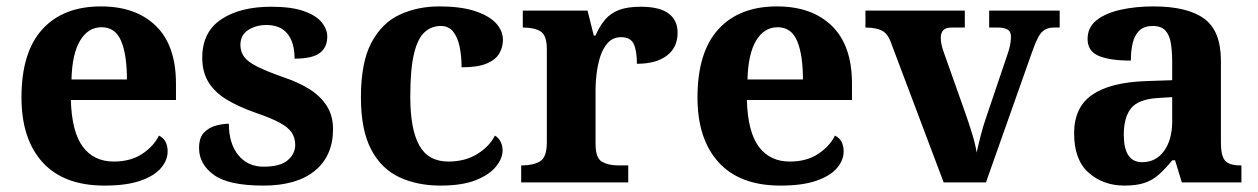

<svg xmlns="http://www.w3.org/2000/svg" viewBox="-20 -569 3925 599"><path d="M306 10Q179 10 113 -62.5Q47 -135 47 -265Q47 -406 112 -477.5Q177 -549 295 -549Q404 -549 466.5 -488Q529 -427 529 -308V-257H201Q204 -157 238.5 -111Q273 -65 335 -65Q387 -65 423 -88.5Q459 -112 476 -146Q490 -139 496.5 -126.5Q503 -114 503 -97Q503 -69 482 -44.5Q461 -20 417.5 -5Q374 10 306 10ZM376 -321Q376 -398 358 -441Q340 -484 297 -484Q255 -484 230 -442.5Q205 -401 203 -321Z M802 10Q693 10 647 -23.5Q601 -57 601 -107Q601 -140 617 -156Q633 -172 655 -177.5Q677 -183 694 -183Q694 -121 723.5 -85Q753 -49 802 -49Q854 -49 877.5 -69Q901 -89 901 -117Q901 -139 890 -155.5Q879 -172 852 -186.5Q825 -201 778 -217Q724 -236 687 -258.5Q650 -281 630.5 -312.5Q611 -344 611 -389Q611 -469 670 -508.5Q729 -548 826 -548Q889 -548 927.5 -534.5Q966 -521 983.5 -499.5Q1001 -478 1001 -455Q1001 -421 977.5 -403.5Q954 -386 899 -386Q899 -436 877 -463.5Q855 -491 811 -491Q779 -491 754.5 -475.5Q730 -460 730 -429Q730 -408 741.5 -392Q753 -376 783 -361Q813 -346 867 -327Q912 -312 946 -290.5Q980 -269 999.5 -238.5Q1019 -208 1019 -166Q1019 -83 962.5 -36.5Q906 10 802 10Z M1354 10Q1281 10 1225 -16.5Q1169 -43 1137.5 -103.5Q1106 -164 1106 -266Q1106 -374 1138.5 -435.5Q1171 -497 1226.5 -523Q1282 -549 1351 -549Q1416 -549 1460 -535Q1504 -521 1526.5 -497.5Q1549 -474 1549 -444Q1549 -423 1538.5 -403.5Q1528 -384 1500 -371.5Q1472 -359 1420 -359Q1420 -394 1414 -423Q1408 -452 1394 -470Q1380 -488 1355 -488Q1326 -488 1304.5 -468.5Q1283 -449 1271.5 -401Q1260 -353 1260 -267Q1260 -166 1288 -115.5Q1316 -65 1379 -65Q1431 -65 1469 -88.5Q1507 -112 1524 -146Q1536 -139 1542 -126.5Q1548 -114 1548 -100Q1548 -75 1527.5 -49.5Q1507 -24 1464.5 -7Q1422 10 1354 10Z M1606 0V-53H1609Q1643 -53 1664.5 -65.5Q1686 -78 1686 -125V-415Q1686 -459 1666.5 -471Q1647 -483 1614 -483H1611V-536H1813L1832.5 -458H1837.6Q1851 -488 1868 -508Q1885 -528 1911.5 -538Q1938 -548 1979 -548Q2037.6 -548 2065.8 -526.9Q2094 -505.8 2094 -467Q2094 -421 2060.5 -395.5Q2027 -370 1967 -370Q1967 -411 1957 -432Q1947 -453 1918 -453Q1892 -453 1876 -435Q1860 -417 1852 -390.5Q1844 -364 1841 -337Q1838 -310 1838 -293V-120Q1838 -76 1858 -64.5Q1878 -53 1908 -53H1940V0Z M2415 10Q2288 10 2222 -62.5Q2156 -135 2156 -265Q2156 -406 2221 -477.5Q2286 -549 2404 -549Q2513 -549 2575.5 -488Q2638 -427 2638 -308V-257H2310Q2313 -157 2347.5 -111Q2382 -65 2444 -65Q2496 -65 2532 -88.5Q2568 -112 2585 -146Q2599 -139 2605.5 -126.5Q2612 -114 2612 -97Q2612 -69 2591 -44.5Q2570 -20 2526.5 -5Q2483 10 2415 10ZM2485 -321Q2485 -398 2467 -441Q2449 -484 2406 -484Q2364 -484 2339 -442.5Q2314 -401 2312 -321Z M2760 -435Q2750 -464 2731.5 -473.5Q2713 -483 2680 -483V-536H2990V-483H2948Q2915 -483 2915 -451Q2915 -439 2918 -427Q2921 -415 2924 -407L2991 -218Q3002 -187 3012.5 -153Q3023 -119 3027 -93Q3032 -117 3040 -147.5Q3048 -178 3055 -198L3123 -399Q3128 -413 3131 -427Q3134 -441 3134 -454Q3134 -471 3123 -477Q3112 -483 3095 -483H3066V-536H3286V-483H3266Q3246 -483 3232 -470.5Q3218 -458 3201 -410L3056 0H2924Z M3488 10Q3422 10 3376.5 -30Q3331 -70 3331 -153Q3331 -234 3387 -273Q3443 -312 3555 -316L3637 -318.8V-374Q3637 -407.6 3633 -433.3Q3629 -459 3616 -473.5Q3603 -488 3575.5 -488Q3550 -488 3535 -474Q3520 -460 3514 -435.5Q3508 -411 3508 -380Q3441 -380 3407 -395Q3373 -410 3373 -447Q3373 -483.8 3401 -505.9Q3429 -528 3475.9 -538.5Q3522.8 -549 3578.8 -549Q3684 -549 3736.5 -511Q3789 -473 3789 -379.3V-124Q3789 -82.6 3802 -67.8Q3815 -53 3849 -53H3853V0H3667L3646 -69H3637.4Q3615 -42 3595.5 -24.5Q3576 -7 3551 1.5Q3526 10 3488 10ZM3543.2 -63Q3586.2 -63 3611.6 -98Q3637 -133 3637 -191V-266L3591.8 -263.2Q3531.9 -259.5 3508.9 -231.4Q3486 -203.3 3486 -148.8Q3486 -63 3543.2 -63Z"/></svg>

Font: Noto Serif Khojki
Style: Regular
Weight: 400
Designer: Juan Bruce
Version: Version 2.002